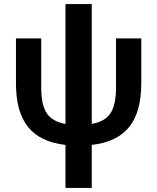

<svg xmlns="http://www.w3.org/2000/svg" viewBox="-20 -710 778 950"><path d="M434 -97Q499 -108 526.5 -149.5Q554 -191 554 -275V-520H679V-297Q679 -156 619 -81.5Q559 -7 434 7V220H304V7Q179 -7 119 -81.5Q59 -156 59 -297V-520H184V-275Q184 -191 211.5 -149.5Q239 -108 304 -97V-690H434Z"/></svg>

Font: M PLUS 1p
Style: Bold
Weight: 700
Version: Version 1.062